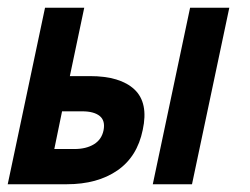

<svg xmlns="http://www.w3.org/2000/svg" viewBox="-78 -475 644 495"><path d="M290 -140.1Q275.9 -70.8 224.4 -35.4Q172.9 0 94.2 0H-58.1L38.1 -455.1H139.2L102.1 -278.8H153.8Q231.9 -278.8 268.6 -244.4Q305.2 -210 290 -140.1ZM189 -139.2Q193.8 -164.1 179 -176Q164.1 -188 133.8 -188H82L62 -90.8H113.8Q144 -90.8 164.1 -103Q184.1 -115.2 189 -139.2ZM412.1 -455.1H513.2L417 0H315.9Z"/></svg>

Font: Anonymous Pro
Style: Bold Italic
Weight: 700
Italic angle: -12°
Monospace: yes
Designer: Mark Simonson
Version: Version 1.003